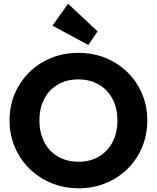

<svg xmlns="http://www.w3.org/2000/svg" viewBox="-20 -1003 846 1035"><path d="M404.5 12Q325 12 257.2 -16Q189.5 -44 138.8 -93.8Q88 -143.5 59.8 -210.2Q31.5 -277 31.5 -354Q31.5 -431.5 59.5 -497.5Q87.5 -563.5 137.8 -613.2Q188 -663 255.5 -690.5Q323 -718 402.5 -718Q482 -718 549.5 -690.5Q617 -663 667.5 -613.2Q718 -563.5 746 -497Q774 -430.5 774 -353Q774 -276 746 -209.5Q718 -143 667.8 -93.2Q617.5 -43.5 550.2 -15.8Q483 12 404.5 12ZM402.5 -131Q466 -131 513.2 -159Q560.5 -187 586.8 -237.2Q613 -287.5 613 -354Q613 -403.5 598 -444Q583 -484.5 555 -514Q527 -543.5 488.5 -559.2Q450 -575 402.5 -575Q339.5 -575 292.2 -547.5Q245 -520 218.8 -470.2Q192.5 -420.5 192.5 -354Q192.5 -304 207.5 -262.8Q222.5 -221.5 250.2 -192.2Q278 -163 316.8 -147Q355.5 -131 402.5 -131ZM456 -760.5 263 -864.5 347 -983 506 -834Z"/></svg>

Font: Outfit Thin
Style: Regular
Weight: 100
Designer: Rodrigo Fuenzalida
Foundry: fragTYPE
Version: Version 1.000